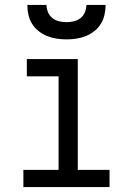

<svg xmlns="http://www.w3.org/2000/svg" viewBox="-20 -760 540 780"><path d="M75 0V-70H218V-450H89V-520H296V-70H425V0ZM250 -600Q230 -600 210 -603Q190 -606 171.5 -613.5Q153 -621 137 -633.5Q121 -646 110.5 -663Q100 -680 95.5 -700Q91 -720 91 -740H169Q169 -725 175 -710.5Q181 -696 193 -686.5Q205 -677 220 -673.5Q235 -670 250 -670Q265 -670 280 -673.5Q295 -677 307 -686.5Q319 -696 325 -710.5Q331 -725 331 -740H409Q409 -720 404.5 -700Q400 -680 389.5 -663Q379 -646 363 -633.5Q347 -621 328.5 -613.5Q310 -606 290 -603Q270 -600 250 -600Z"/></svg>

Font: Iosevka Gothic
Style: Regular
Weight: 400
Monospace: yes
Designer: Belleve Invis
Foundry: Belleve Invis
Version: Version 15.5.1; ttfautohint (v1.8.4)